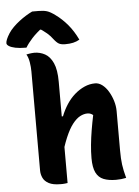

<svg xmlns="http://www.w3.org/2000/svg" viewBox="-127 -1040 791 1094"><g transform="rotate(-5 268.5 -492.5)"><path d="M173 3Q132 3 108 -9.5Q84 -22 74.5 -42.5Q65 -63 65 -85Q65 -169 65 -239Q65 -309 65 -373Q65 -437 65 -504.5Q65 -572 65 -651Q65 -676 60.5 -704Q56 -732 45 -750Q53 -752 60.5 -753Q68 -754 75.5 -755Q83 -756 90 -756Q123 -756 151.5 -740.5Q180 -725 197.5 -686.5Q215 -648 215 -579Q215 -504 215 -431.5Q215 -359 215 -288Q215 -217 215 -145.5Q215 -74 215 0Q206 1 199.5 2Q193 3 187 3Q181 3 173 3ZM194 -136V-381H222Q236 -417 256.5 -448.5Q277 -480 303.5 -503Q330 -526 359.5 -539Q389 -552 420 -552Q442 -552 461.5 -537Q481 -522 496 -497Q511 -472 520 -442.5Q529 -413 529 -384Q529 -347 529 -309.5Q529 -272 529 -234.5Q529 -197 529 -159Q529 -111 533.5 -77.5Q538 -44 550 0Q535 3 521.5 4.5Q508 6 492 6Q450 6 421 -5.5Q392 -17 377.5 -46.5Q363 -76 363 -129Q363 -166 367 -206Q371 -246 378 -288Q385 -330 394 -373Q387 -379 379 -382Q371 -385 363 -385Q341 -385 319.5 -373.5Q298 -362 276.5 -334.5Q255 -307 234.5 -258.5Q214 -210 194 -136ZM99 -991Q108 -991 115 -991Q122 -991 135 -991Q164 -991 183.5 -985Q203 -979 231 -958Q249 -945 266 -929Q283 -913 298.5 -894.5Q314 -876 327.5 -854.5Q341 -833 353 -808Q336 -798 316.5 -793.5Q297 -789 271 -789Q248 -789 235 -796Q222 -803 205 -825Q193 -842 173.5 -859Q154 -876 116 -900L171 -884H105L158 -902Q113 -868 88 -840.5Q63 -813 49 -789H43Q9 -789 -14.5 -794Q-38 -799 -50.5 -807Q-63 -815 -63 -824Q-63 -833 -57.5 -846.5Q-52 -860 -40 -879Q-29 -896 -12.5 -912.5Q4 -929 23.5 -944Q43 -959 62.5 -971Q82 -983 99 -991Z"/></g></svg>

Font: Recursive Casual ExtraBold
Style: Regular
Weight: 800
Version: Version 1.047